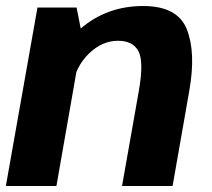

<svg xmlns="http://www.w3.org/2000/svg" viewBox="-30 -618 704 638"><path d="M-10.5 0H157.5L244 -494L224.5 -593H94.5ZM375.5 0H543.5L599 -316.5Q621.5 -443.5 590.8 -520.8Q560 -598 445.5 -598Q324.5 -598 236.5 -521.8Q148.5 -445.5 134.5 -367L209.5 -329.5Q221.5 -397.5 265.5 -440Q309.5 -482.5 362 -482.5Q412 -482.5 430.2 -447.5Q448.5 -412.5 431 -314Z"/></svg>

Font: Anybody
Style: Bold Italic
Weight: 700
Italic angle: -10°
Designer: Tyler Finck
Foundry: Etcetera Type Company
Version: Version 1.113;gftools[0.9.25]